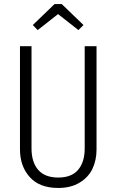

<svg xmlns="http://www.w3.org/2000/svg" viewBox="-20 -912 571 943"><path d="M165 -764.2 141.1 -789.1 248 -892.1H283.2L390.1 -789.1L365.2 -764.2L265.1 -842.8ZM454.1 -685.1V-178.2Q454.1 -125 434.1 -83Q414.1 -41 370.8 -14.9Q327.6 11.2 266.1 11.2Q174.3 11.2 126.2 -42.2Q78.1 -95.7 78.1 -178.2V-685.1H134.8V-183.1Q134.8 -115.7 167.5 -77.9Q200.2 -40 266.1 -40Q332 -40 364 -78.4Q396 -116.7 396 -183.1V-685.1Z"/></svg>

Font: Fira Sans Compressed Light
Style: Regular
Weight: 300
Width: 1
Designer: Carrois Corporate & Edenspiekermann AG
Foundry: Carrois Corporate GbR & Edenspiekermann AG
Version: Version 4.203;PS 004.203;hotconv 1.0.88;makeotf.lib2.5.64775